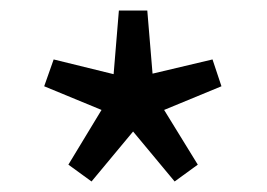

<svg xmlns="http://www.w3.org/2000/svg" viewBox="-20 -816 507 365"><path d="M110 -503 173 -607 64 -652 82 -703 196 -675 206 -796H260L270 -676L384 -703L401 -652L292 -607L356 -503L312 -471L233 -566L154 -471Z"/></svg>

Font: Noto Sans SC
Style: Regular
Weight: 400
Designer: Ryoko NISHIZUKA ____ (kana & ideographs); Paul D. Hunt (Latin, Greek & Cyrillic); Wenlong ZHANG ___ (bopomofo); Sandoll 
Foundry: Adobe Systems Incorporated
Version: Version 1.004